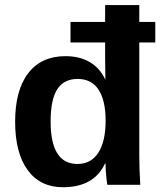

<svg xmlns="http://www.w3.org/2000/svg" viewBox="-20 -745 651 774"><path d="M403.8 -656.7V-724.6H541.5V-656.7H606V-573.7H541.5V-115.2Q541.5 -90.8 542.5 -62Q543.5 -33.2 545.4 0H412.6Q411.6 -4.9 409.7 -20.5Q407.7 -36.1 406.5 -54.7Q405.3 -73.2 405.3 -85.9H403.3Q358.9 9.8 233.9 9.8Q142.1 9.8 91.6 -59.3Q41 -128.4 41 -254.4Q41 -381.3 93.8 -450Q146.5 -518.6 244.1 -518.6Q300.3 -518.6 341.1 -495.1Q381.8 -471.7 403.8 -425.3H404.8L403.8 -512.2V-573.7H264.2V-656.7ZM184.1 -254.9Q184.1 -84 292 -84Q347.2 -84 376.5 -129.6Q405.8 -175.3 405.8 -258.3Q405.8 -339.8 377.4 -383.3Q349.1 -426.8 293 -426.8Q237.8 -426.8 210.9 -385.3Q184.1 -343.8 184.1 -254.9Z"/></svg>

Font: Arimo
Style: Bold
Weight: 700
Designer: Steve Matteson
Foundry: Monotype Imaging Inc.
Version: Version 1.33